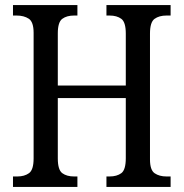

<svg xmlns="http://www.w3.org/2000/svg" viewBox="-20 -734 721 754"><path d="M31 0V-41H48Q76 -41 94 -54Q112 -67 112 -112V-605Q112 -648 93 -660.5Q74 -673 45 -673H31V-714H284V-673H271Q242 -673 224.5 -660Q207 -647 207 -603V-398H474V-602Q474 -647 456.5 -660Q439 -673 410 -673H398V-714H650V-673H634Q605 -673 587 -660Q569 -647 569 -602V-108Q569 -66 587.5 -53.5Q606 -41 634 -41H650V0H398V-41H410Q439 -41 456.5 -54Q474 -67 474 -113V-349H207V-112Q207 -67 224.5 -54Q242 -41 271 -41H284V0Z"/></svg>

Font: Noto Serif Condensed
Style: Regular
Weight: 400
Width: 3
Designer: Monotype Design Team
Foundry: Monotype Imaging Inc.
Version: Version 2.013; ttfautohint (v1.8.4.7-5d5b)